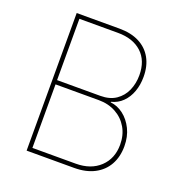

<svg xmlns="http://www.w3.org/2000/svg" viewBox="-131 -841 902 954"><g transform="rotate(20 320.0 -364.0)"><path d="M113.3 0V-727.5H339.8Q400.9 -727.5 444.3 -705.3Q487.8 -683.1 511 -641.6Q534.2 -600.1 534.2 -543Q534.2 -500 521.2 -464.4Q508.3 -428.7 483.6 -404.3Q459 -379.9 423.8 -371.1V-368.2Q460 -364.7 491.7 -340.6Q523.4 -316.4 543 -276.6Q562.5 -236.8 562.5 -186.5Q562.5 -130.4 539.1 -88.4Q515.6 -46.4 471.2 -23.2Q426.8 0 364.3 0ZM135.7 -22.5H364.3Q444.3 -22.5 492.2 -67.6Q540 -112.8 540 -186.5Q540 -236.8 517.6 -275.6Q495.1 -314.5 455.3 -336.4Q415.5 -358.4 364.3 -358.4H135.7ZM135.7 -380.9H364.3Q414.1 -380.9 446.8 -403.3Q479.5 -425.8 495.6 -462.6Q511.7 -499.5 511.7 -543Q511.7 -620.1 465.6 -662.6Q419.4 -705.1 339.8 -705.1H135.7Z"/></g></svg>

Font: Inter Thin
Style: Regular
Weight: 250
Designer: Rasmus Andersson
Foundry: rsms
Version: Version 4.001;git-66647c0bb